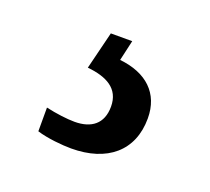

<svg xmlns="http://www.w3.org/2000/svg" viewBox="-58 -80 425 388"><g transform="rotate(20 154.0 114.0)"><path d="M126 237C203 237 251 197 251 127C251 73 216 41 158 35L168 -9H122L102 72C143 76 173 91 173 130C173 167 150 184 114 184C98 184 74 181 52 176V227C74 234 107 237 126 237Z"/></g></svg>

Font: Noto Serif Tamil SemiCondensed Medium
Style: Regular
Weight: 500
Width: 4
Designer: Indian Type Foundry, Tom Grace, and the Monotype Design Team
Foundry: Monotype Imaging Inc.
Version: Version 2.004